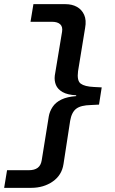

<svg xmlns="http://www.w3.org/2000/svg" viewBox="-74 -725 555 925"><path d="M-54 180 -40 95H65Q92 95 107.5 83.5Q123 72 127 47L161 -164Q165 -188 179.5 -210Q194 -232 222 -245.5Q250 -259 293 -262V-266Q251 -268 227.5 -281.5Q204 -295 195.5 -315.5Q187 -336 190 -361L225 -572Q229 -596 216 -608Q203 -620 177 -620H73L87 -705H241Q273 -705 296.5 -692Q320 -679 331.5 -653.5Q343 -628 336 -590L302 -382Q296 -336 315 -322Q334 -308 378 -306L416 -304L403 -221L364 -219Q315 -218 293 -201Q271 -184 264 -143L232 65Q224 119 180 149.5Q136 180 76 180Z"/></svg>

Font: Nunito Sans 7pt Expanded Medium
Style: Italic
Weight: 500
Width: 7
Italic angle: -9°
Designer: Vernon Adams
Foundry: Vernon Adams
Version: Version 3.101;gftools[0.9.27]